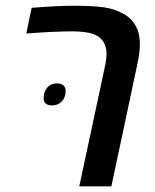

<svg xmlns="http://www.w3.org/2000/svg" viewBox="-20 -661 551 681"><path d="M357.9 -469.7Q357.9 -502 339.8 -521.5Q329.1 -534.2 307.6 -541.5Q295.4 -545.4 276.4 -547.6Q257.3 -549.8 238.3 -549.8Q170.4 -549.8 73.2 -542L92.3 -633.3Q184.1 -640.6 241.7 -640.6Q310.5 -640.6 348.9 -635Q387.2 -629.4 417 -612.3Q452.6 -594.2 468.3 -554.2Q476.1 -534.2 476.1 -501.5Q476.1 -474.6 467.3 -434.1L375 0H261.2L354 -434.1Q357.9 -451.7 357.9 -469.7ZM134.8 -312Q134.8 -335.4 147.5 -350.3Q160.2 -365.2 181.6 -365.2Q197.3 -365.2 205.1 -357.9Q212.9 -350.6 212.9 -339.4Q212.9 -315.9 199.5 -301.5Q186 -287.1 165 -287.1Q149.4 -287.1 142.1 -293.9Q134.8 -300.8 134.8 -312Z"/></svg>

Font: Viking Open Sans Light
Style: Bold Italic
Weight: 600
Italic angle: -12°
Foundry: Ascender Corporation
Version: Version 2.000